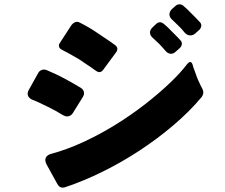

<svg xmlns="http://www.w3.org/2000/svg" viewBox="-20 -860 1040 889"><path d="M835 -709Q822 -726 805 -742Q798 -749 791 -755.5Q784 -762 778 -768Q765 -779 764.5 -792.5Q764 -806 776 -818L792 -832Q800 -840 811 -840Q821 -840 828 -834Q832 -830 836.5 -826.5Q841 -823 846 -818L888 -776Q893 -771 897 -766.5Q901 -762 905 -758Q913 -750 912 -740Q911 -730 903 -722L884 -705Q874 -696 861 -696Q847 -696 835 -709ZM423 -533Q418 -536 413 -540Q408 -544 402 -548Q389 -557 375 -566Q361 -575 347 -585Q332 -594 317.5 -602Q303 -610 289 -618Q283 -621 277 -624Q271 -627 266 -630Q256 -635 253.5 -643.5Q251 -652 257 -661L311 -744Q323 -759 337 -759Q344 -759 352 -754Q374 -743 395 -730.5Q416 -718 436 -704L491 -667Q497 -662 502 -659Q507 -656 512 -652Q532 -637 517 -617L458 -537Q450 -526 440 -526Q432 -526 423 -533ZM745 -626Q738 -634 731 -642Q724 -650 716 -658Q708 -665 701.5 -671.5Q695 -678 688 -684Q675 -695 674.5 -708.5Q674 -722 687 -734L703 -749Q711 -757 721 -757Q729 -757 738 -750Q742 -746 746.5 -742.5Q751 -739 756 -734L798 -692Q803 -687 807 -682.5Q811 -678 815 -674Q823 -666 822 -656Q821 -646 813 -638L795 -622Q784 -611 772 -611Q757 -611 745 -626ZM245 -9 196 -98Q186 -116 192 -129.5Q198 -143 218 -148Q289 -167 364 -201.5Q439 -236 511.5 -280.5Q584 -325 650.5 -376.5Q717 -428 771 -480Q794 -502 813 -523Q832 -544 847 -564Q855 -573 860 -573Q868 -573 872 -560Q875 -547 881 -533Q886 -518 891.5 -503.5Q897 -489 904 -475Q907 -467 910.5 -461Q914 -455 917 -449Q927 -429 914 -411Q858 -344 784 -281Q710 -218 627 -163.5Q544 -109 456 -65.5Q368 -22 284 6Q258 16 245 -9ZM271 -327Q258 -335 241 -345Q222 -355 203.5 -364.5Q185 -374 165 -383Q155 -388 146.5 -391.5Q138 -395 130 -398Q114 -405 109.5 -417.5Q105 -430 114 -445L157 -522Q163 -533 174.5 -536.5Q186 -540 197 -535Q238 -518 276.5 -497.5Q315 -477 353 -454Q366 -446 368.5 -434Q371 -422 363 -410L317 -336Q307 -321 291 -321Q282 -321 271 -327Z"/></svg>

Font: Higure Gothic Black
Style: Regular
Weight: 900
Designer: Yoshimichi Ohira
Foundry: Positype
Version: Version 1.000